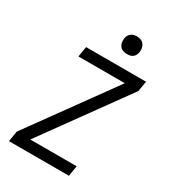

<svg xmlns="http://www.w3.org/2000/svg" viewBox="-224 -1062 1048 1176"><g transform="rotate(30 300.0 -474.0)"><path d="M32 0 44 -74 469 -662H141L153 -735H577L565 -662L140 -74H468L456 0ZM391 -823Q376 -823 362 -828Q348 -833 339.5 -844.5Q331 -856 329 -870.5Q327 -885 329 -900Q331 -910 336.5 -920Q342 -930 351 -936.5Q360 -943 370 -945.5Q380 -948 391 -948Q406 -948 419.5 -942.5Q433 -937 441.5 -925.5Q450 -914 452 -899.5Q454 -885 452 -870Q450 -860 445 -850Q440 -840 431 -833.5Q422 -827 411.5 -825Q401 -823 391 -823Z"/></g></svg>

Font: Zed Sans Extended
Style: Italic
Weight: 400
Width: 7
Italic angle: -9°
Designer: Belleve Invis
Foundry: Belleve Invis
Version: Version 1.0.0; ttfautohint (v1.8.4)